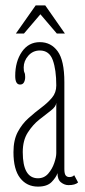

<svg xmlns="http://www.w3.org/2000/svg" viewBox="-20 -683 315 713"><path d="M121 10Q79.5 10 54.8 -21.8Q30 -53.5 30 -118Q30 -163 46 -193Q62 -223 85.8 -244.2Q109.5 -265.5 133.2 -283.2Q157 -301 173 -320Q189 -339 189 -365.5Q189 -424 176 -459.8Q163 -495.5 128 -495.5Q102 -495.5 85 -476Q68 -456.5 68 -432.5Q68 -418.5 70.8 -413.5Q73.5 -408.5 73.5 -397Q73.5 -385.5 69 -377.2Q64.5 -369 54.5 -369Q36.5 -369 36.5 -401Q36.5 -454.5 61.2 -490.5Q86 -526.5 128 -526.5Q169.5 -526.5 194.2 -492.5Q219 -458.5 219 -378V-55.5Q219 -38 223.8 -31.8Q228.5 -25.5 237.5 -25.5Q249.5 -25.5 255.5 -32.5L270 -5.5Q259 4.5 234.5 4.5Q219.5 4.5 206.5 -5.8Q193.5 -16 193.5 -40Q188.5 -24.5 171.8 -7.2Q155 10 121 10ZM121 -21Q144 -21 159 -38.2Q174 -55.5 181.5 -77.8Q189 -100 189 -114.5V-301Q188 -287 169 -272.5Q150 -258 125.8 -238.8Q101.5 -219.5 83 -190.5Q64.5 -161.5 64.5 -118Q64.5 -21 121 -21ZM39 -558.5 112.5 -663H148L221 -558.5H191L130 -630L69 -558.5Z"/></svg>

Font: Imbue 10pt Thin
Style: Regular
Weight: 100
Designer: Tyler Finck
Foundry: Etcetera Type Company
Version: Version 1.102; ttfautohint (v1.8.3)